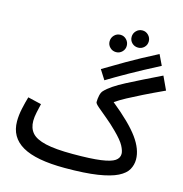

<svg xmlns="http://www.w3.org/2000/svg" viewBox="-135 -1076 1166 1221"><g transform="rotate(15 448.0 -465.5)"><path d="M400 21Q211 21 121 -31Q31 -83 31 -188Q31 -228 40.5 -272Q50 -316 61 -353L150 -332Q144 -307 137 -274.5Q130 -242 130 -217Q130 -169 156.5 -138.5Q183 -108 247.5 -93Q312 -78 426 -78Q546 -78 611 -87Q676 -96 701.5 -113.5Q727 -131 727 -159Q727 -179 710.5 -210.5Q694 -242 644 -291Q609 -326 573 -355.5Q537 -385 512.5 -406Q488 -427 488 -436Q488 -459 493 -481Q498 -503 509 -514Q547 -554 636 -600Q725 -646 855 -709L896 -621Q816 -584 760.5 -556.5Q705 -529 665 -507.5Q625 -486 593 -464Q718 -363 771.5 -289Q825 -215 825 -148Q825 -113 808 -82Q791 -51 745.5 -28Q700 -5 616.5 8Q533 21 400 21ZM500 -583 460 -646Q521 -683 603 -730.5Q685 -778 796 -835L829 -766Q717 -708 638 -663.5Q559 -619 500 -583ZM653 -839Q629 -839 612.5 -855Q596 -871 596 -895Q596 -918 612.5 -935Q629 -952 653 -952Q676 -952 692.5 -935Q709 -918 709 -895Q709 -871 692.5 -855Q676 -839 653 -839ZM525 -775Q501 -775 484.5 -791.5Q468 -808 468 -831Q468 -855 484.5 -872Q501 -889 525 -889Q548 -889 564.5 -872Q581 -855 581 -831Q581 -808 564.5 -791.5Q548 -775 525 -775Z"/></g></svg>

Font: Noto Sans Arabic Med
Style: Regular
Weight: 500
Designer: Monotype Design Team, Nadine Chahine, Nizar Qandah and Khaled Hosny
Foundry: Monotype Imaging Inc.
Version: Version 2.012; ttfautohint (v1.8.4.7-5d5b)